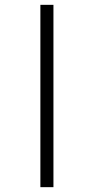

<svg xmlns="http://www.w3.org/2000/svg" viewBox="-20 -693 389 794"><path d="M147 -673H201V81H147Z"/></svg>

Font: Noto Serif Hebrew SemiCondensed
Style: Regular
Weight: 400
Width: 4
Designer: Monotype Design Team
Foundry: Monotype Imaging Inc.
Version: Version 2.004; ttfautohint (v1.8.4.7-5d5b)